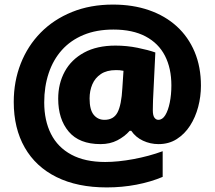

<svg xmlns="http://www.w3.org/2000/svg" viewBox="-20 -743 937 838"><path d="M857 -369Q857 -322 845 -276.5Q833 -231 809.5 -194.5Q786 -158 751.5 -136Q717 -114 672 -114Q636 -114 604 -129Q572 -144 553 -172H546Q524 -147 492 -130.5Q460 -114 419 -114Q326 -114 280 -168.5Q234 -223 234 -312Q234 -378 262.5 -430.5Q291 -483 347 -513.5Q403 -544 484 -544Q533 -544 580 -534.5Q627 -525 658 -514L648 -308Q648 -303 647.5 -289.5Q647 -276 647 -262Q647 -239 654 -229.5Q661 -220 671 -220Q689 -220 701.5 -240.5Q714 -261 721 -295.5Q728 -330 728 -370Q728 -445 700 -499.5Q672 -554 615.5 -584Q559 -614 475 -614Q401 -614 344.5 -590.5Q288 -567 250 -524.5Q212 -482 192.5 -423.5Q173 -365 173 -296Q173 -217 202.5 -158.5Q232 -100 291.5 -68Q351 -36 439 -36Q495 -36 562.5 -48.5Q630 -61 690 -83V29Q638 51 575.5 63Q513 75 446 75Q318 75 227 30Q136 -15 88 -99Q40 -183 40 -298Q40 -388 70.5 -465.5Q101 -543 157.5 -600.5Q214 -658 294 -690.5Q374 -723 473 -723Q560 -723 630.5 -698.5Q701 -674 751.5 -628Q802 -582 829.5 -516.5Q857 -451 857 -369ZM371 -313Q371 -264 389 -242Q407 -220 436 -220Q476 -220 493 -252.5Q510 -285 514 -358L519 -434Q509 -436 502 -436.5Q495 -437 486 -437Q446 -437 420.5 -420Q395 -403 383 -375Q371 -347 371 -313Z"/></svg>

Font: Noto Sans Hebrew Black
Style: Regular
Weight: 900
Designer: Monotype Design Team
Foundry: Monotype Imaging Inc.
Version: Version 2.003